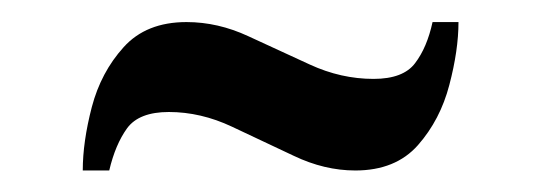

<svg xmlns="http://www.w3.org/2000/svg" viewBox="-20 -375 490 174"><path d="M55 -220.5Q55 -246.5 63.2 -278Q71.5 -309.5 92 -332.2Q112.5 -355 149 -355Q177.5 -355 205 -342.2Q232.5 -329.5 260.8 -316.5Q289 -303.5 318.5 -303.5Q345.5 -303.5 356.2 -317.8Q367 -332 372 -355H395.5Q395.5 -329.5 387.2 -298Q379 -266.5 358.8 -243.5Q338.5 -220.5 302 -220.5Q274 -220.5 246.2 -233.8Q218.5 -247 190.2 -260.2Q162 -273.5 133 -273.5Q106 -273.5 95.2 -258.8Q84.5 -244 79 -220.5Z"/></svg>

Font: Libre Caslon Condensed
Style: Bold
Weight: 700
Designer: Pablo Impallari, Rodrigo Fuenzalida, Katja Schimmel, Ertekin Erdin
Foundry: Pablo Impallari, Rodrigo Fuenzalida
Version: Version 2.000; ttfautohint (v1.8.4.7-5d5b);gftools[0.9.33]